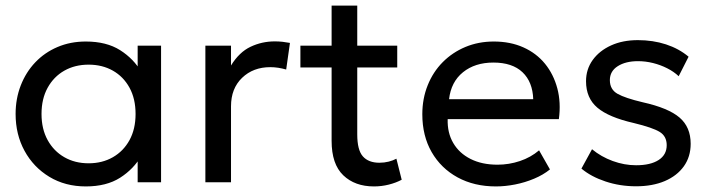

<svg xmlns="http://www.w3.org/2000/svg" viewBox="-20 -654 2550 689"><path d="M288 15Q214 15 157 -19.5Q100 -54 68 -112.8Q36 -171.5 36 -245Q36 -300 54.5 -347.5Q73 -395 106.5 -430.2Q140 -465.5 186.2 -485.2Q232.5 -505 288 -505Q362 -505 411 -474Q460 -443 487.5 -395L474 -375V-490H558V0H474V-115L487.5 -95.5Q460 -47.5 411 -16.2Q362 15 288 15ZM298 -68Q347 -68 385 -89.8Q423 -111.5 444.8 -151.2Q466.5 -191 466.5 -245Q466.5 -299.5 444.8 -339.2Q423 -379 385 -400.5Q347 -422 298 -422Q249 -422 211 -400.5Q173 -379 151 -339.2Q129 -299.5 129 -245Q129 -191 151 -151.2Q173 -111.5 211 -89.8Q249 -68 298 -68Z M717 0V-490H809V-419Q838.5 -467 879.2 -486.2Q920 -505.5 966 -505.5Q980.5 -505.5 994 -504Q1007.5 -502.5 1020.5 -500L1007 -404.5Q993 -408.5 978.5 -410.8Q964 -413 950 -413Q888.5 -413 848.8 -374.8Q809 -336.5 809 -272.5V0Z M1322 15Q1253.5 15 1211.8 -25Q1170 -65 1170 -148.5V-634H1262V-490H1405.5V-412H1262V-171.5Q1262 -115.5 1282.2 -92.8Q1302.5 -70 1341.5 -70Q1359 -70 1374.8 -74Q1390.5 -78 1402.5 -84.5L1421.5 -9Q1401 2 1375 8.5Q1349 15 1322 15ZM1058 -412V-490H1184V-412Z M1759.5 15Q1681.5 15 1622 -17.5Q1562.5 -50 1529 -108.2Q1495.5 -166.5 1495.5 -244Q1495.5 -300 1514.8 -348Q1534 -396 1568.8 -431Q1603.5 -466 1650.2 -485.5Q1697 -505 1752 -505Q1811.5 -505 1858.2 -484Q1905 -463 1935.8 -425.2Q1966.5 -387.5 1980 -336.8Q1993.5 -286 1985.5 -226.5H1586.5Q1585 -177.5 1606.5 -140.8Q1628 -104 1668.8 -83.5Q1709.5 -63 1765.5 -63Q1806.5 -63 1845.5 -76Q1884.5 -89 1914.5 -114.5L1953.5 -46Q1929.5 -26.5 1896.8 -12.8Q1864 1 1828.5 8Q1793 15 1759.5 15ZM1591.5 -298H1893.5Q1891.5 -360 1855 -394.8Q1818.5 -429.5 1750.5 -429.5Q1684.5 -429.5 1641.5 -394.8Q1598.5 -360 1591.5 -298Z M2262.5 14.5Q2204.5 14.5 2152.8 -2.8Q2101 -20 2066.5 -49L2104.5 -118.5Q2137 -91.5 2178.8 -76.2Q2220.5 -61 2262.5 -61Q2314.5 -61 2343.5 -79.8Q2372.5 -98.5 2372.5 -133Q2372.5 -165 2347.5 -180.5Q2322.5 -196 2254.5 -212.5Q2164.5 -233 2123.8 -267.5Q2083 -302 2083 -362.5Q2083 -405.5 2107 -438.8Q2131 -472 2172.8 -491Q2214.5 -510 2269 -510Q2323 -510 2369.8 -494.8Q2416.5 -479.5 2451 -450.5L2415.5 -380.5Q2398 -397 2374.2 -409Q2350.5 -421 2323.5 -427.8Q2296.5 -434.5 2269.5 -434.5Q2225 -434.5 2196.8 -416.5Q2168.5 -398.5 2168.5 -366.5Q2168.5 -333 2195.8 -317.5Q2223 -302 2286.5 -287Q2378.5 -266.5 2418.5 -232.2Q2458.5 -198 2458.5 -138Q2458.5 -91.5 2434 -57.2Q2409.5 -23 2365.5 -4.2Q2321.5 14.5 2262.5 14.5Z"/></svg>

Font: Geologica Cursive Light
Style: Regular
Weight: 300
Designer: Sindre Bremnes, Frode Helland
Foundry: Monokrom Skriftforlag AS
Version: Version 1.010;gftools[0.9.28]